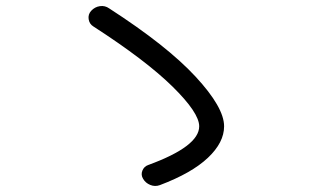

<svg xmlns="http://www.w3.org/2000/svg" viewBox="-20 -683 1040 640"><path d="M291 -595Q278 -603 275.5 -619Q273 -635 284 -647Q296 -660 313 -662.5Q330 -665 344 -655Q536 -531 631.5 -428Q727 -325 727 -262Q727 -208 673 -157Q619 -106 513 -66Q497 -60 481 -66.5Q465 -73 457 -87Q449 -100 454.5 -114Q460 -128 474 -133Q644 -195 644 -262Q644 -307 555 -394.5Q466 -482 291 -595Z"/></svg>

Font: Rounded Mplus 1c
Style: Regular
Weight: 400
Version: Version 1.059.20150529